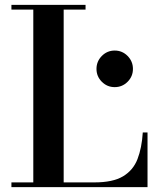

<svg xmlns="http://www.w3.org/2000/svg" viewBox="-20 -770 658 790"><path d="M377 -486.5Q377 -517.5 399 -539.8Q421 -562 452 -562Q483 -562 505 -539.8Q527 -517.5 527 -486.5Q527 -455.5 505 -433.5Q483 -411.5 452 -411.5Q421 -411.5 399 -433.5Q377 -455.5 377 -486.5ZM587 0H27V-19.5H117V-730.5H27V-750H332V-730.5H242V-19.5H368.5Q444.5 -19.5 486.2 -44.5Q528 -69.5 545.8 -115.5Q563.5 -161.5 567.5 -225H587Z"/></svg>

Font: Bodoni* 11pt Medium
Style: Regular
Weight: 500
Version: Version 2.3